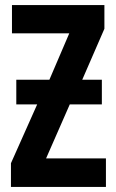

<svg xmlns="http://www.w3.org/2000/svg" viewBox="-20 -734 457 754"><path d="M44 -324H126L23 -93V0H396V-112H161L254 -324H380V-421H303L390 -621V-714H27V-603H252L174 -421H44Z"/></svg>

Font: Noto Sans UI Condensed
Style: Bold
Weight: 700
Width: 3
Designer: Monotype Design Team
Foundry: Monotype Imaging Inc.
Version: 1.001